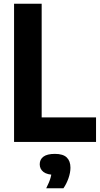

<svg xmlns="http://www.w3.org/2000/svg" viewBox="-20 -760 536 1028"><path d="M55.3 0V-740H203.1V-131.3H494.2V0ZM227.5 247.9Q244.4 214.6 250.8 191.6Q257.2 168.6 257.2 143.9L286.6 176.1H274.9Q232.7 176.1 212.7 160.6Q192.7 145.1 192.7 119.5Q192.7 93.7 212.5 78.8Q232.4 63.9 274.3 63.9Q317.4 63.9 337.3 83Q357.2 102.1 357.2 137.8Q357.2 164.2 346.5 194.7Q335.8 225.1 319.7 247.9Z"/></svg>

Font: Encode Sans SC Condensed Thin
Style: Regular
Weight: 100
Width: 3
Designer: Multiple Designers
Foundry: Impallari Type
Version: Version 3.002